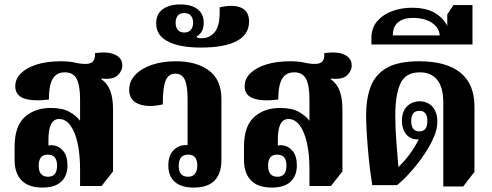

<svg xmlns="http://www.w3.org/2000/svg" viewBox="-20 -837 2224 868"><path d="M172 11Q109 11 77.5 -21.5Q46 -54 46 -114V-173Q46 -267 92 -308Q138 -349 209 -349Q263 -349 294.5 -331Q326 -313 342 -291V-388Q342 -451 326.5 -480.5Q311 -510 273 -510Q236 -510 218.5 -481Q201 -452 201 -387Q129 -378 89 -392Q49 -406 49 -447Q49 -481 75.5 -506.5Q102 -532 148 -546Q194 -560 254 -560Q294 -560 318.5 -554Q343 -548 367 -548Q390 -548 400.5 -559.5Q411 -571 409 -597Q469 -605 501 -589.5Q533 -574 533 -541Q533 -516 511.5 -496Q490 -476 439 -482L438 -479Q466 -460 478.5 -426.5Q491 -393 491 -343V-62L439 4H342V-71Q342 -138 331 -189Q320 -240 298.5 -269.5Q277 -299 247 -299Q199 -299 199 -206V-179Q202 -180 207.5 -180.5Q213 -181 219 -180Q246 -178 265.5 -155Q285 -132 285 -89Q285 -42 256.5 -15.5Q228 11 172 11ZM197 -38Q238 -38 238 -88Q238 -138 196 -138Q155 -138 155 -88Q155 -38 197 -38Z M856 11Q799 11 770 -15Q741 -41 741 -88Q741 -134 764 -157.5Q787 -181 820 -181Q825 -181 828 -181V-389Q828 -451 815 -477.5Q802 -504 772 -504Q743 -504 729.5 -474.5Q716 -445 716 -365Q649 -350 606.5 -367Q564 -384 564 -431Q564 -470 592.5 -499.5Q621 -529 668.5 -544.5Q716 -560 775 -560Q869 -560 925 -518Q981 -476 981 -389V-114Q981 11 856 11ZM830 -38Q851 -38 861.5 -51.5Q872 -65 872 -88Q872 -138 831 -138Q788 -138 788 -87Q788 -38 830 -38Z M888 -622Q838 -622 799 -629.5Q760 -637 733 -653Q710 -666 698 -685.5Q686 -705 686 -731Q686 -774 716 -795.5Q746 -817 795 -817Q845 -817 873 -795.5Q901 -774 901 -734Q901 -691 870 -673V-668Q877 -664 891 -664Q927 -664 950 -691Q973 -718 973 -779V-804Q1037 -818 1071.5 -801.5Q1106 -785 1106 -740Q1106 -681 1050.5 -651.5Q995 -622 888 -622ZM813 -690Q833 -690 843 -702.5Q853 -715 853 -734Q853 -754 843 -766Q833 -778 813 -778Q793 -778 783.5 -766Q774 -754 774 -734Q774 -715 783.5 -702.5Q793 -690 813 -690Z M1209 11Q1146 11 1114.5 -21.5Q1083 -54 1083 -114V-173Q1083 -267 1129 -308Q1175 -349 1246 -349Q1300 -349 1331.5 -331Q1363 -313 1379 -291V-388Q1379 -451 1363.5 -480.5Q1348 -510 1310 -510Q1273 -510 1255.5 -481Q1238 -452 1238 -387Q1166 -378 1126 -392Q1086 -406 1086 -447Q1086 -481 1112.5 -506.5Q1139 -532 1185 -546Q1231 -560 1291 -560Q1331 -560 1355.5 -554Q1380 -548 1404 -548Q1427 -548 1437.5 -559.5Q1448 -571 1446 -597Q1506 -605 1538 -589.5Q1570 -574 1570 -541Q1570 -516 1548.5 -496Q1527 -476 1476 -482L1475 -479Q1503 -460 1515.5 -426.5Q1528 -393 1528 -343V-62L1476 4H1379V-71Q1379 -138 1368 -189Q1357 -240 1335.5 -269.5Q1314 -299 1284 -299Q1236 -299 1236 -206V-179Q1239 -180 1244.5 -180.5Q1250 -181 1256 -180Q1283 -178 1302.5 -155Q1322 -132 1322 -89Q1322 -42 1293.5 -15.5Q1265 11 1209 11ZM1234 -38Q1275 -38 1275 -88Q1275 -138 1233 -138Q1192 -138 1192 -88Q1192 -38 1234 -38Z M1984 6V-374Q1984 -442 1956.5 -476Q1929 -510 1878 -510Q1813 -510 1790 -459Q1767 -408 1767 -315Q1767 -265 1771.5 -201.5Q1776 -138 1781 -82Q1837 -135 1873 -207Q1871 -207 1868 -207Q1835 -207 1816 -230.5Q1797 -254 1797 -291Q1797 -333 1820 -356Q1843 -379 1877 -379Q1913 -379 1935 -354.5Q1957 -330 1957 -288Q1957 -256 1945 -226Q1933 -196 1917 -169Q1888 -120 1848.5 -73.5Q1809 -27 1775 0H1663Q1653 -60 1647 -122Q1641 -184 1638 -235Q1635 -286 1635 -314Q1635 -391 1656 -446Q1677 -501 1729 -530.5Q1781 -560 1875 -560Q1998 -560 2061.5 -508.5Q2125 -457 2125 -355V-60L2074 6ZM1876 -243Q1912 -243 1912 -290Q1912 -336 1876 -336Q1839 -336 1839 -290Q1839 -243 1876 -243Z M1659 -636V-664Q1659 -711 1685.5 -741.5Q1712 -772 1753.5 -787Q1795 -802 1841 -802Q1907 -802 1946 -778.5Q1985 -755 2002 -720V-772L2030 -814H2116V-636ZM1756 -677H1968Q1965 -712 1932.5 -734Q1900 -756 1846 -756Q1804 -756 1780 -736.5Q1756 -717 1756 -677Z"/></svg>

Font: Noto Serif Thai Condensed ExtraBold
Style: Regular
Weight: 800
Width: 3
Designer: Monotype Design Team
Foundry: Monotype Imaging Inc.
Version: Version 2.002; ttfautohint (v1.8.4.7-5d5b)